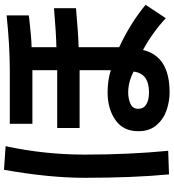

<svg xmlns="http://www.w3.org/2000/svg" viewBox="26 -772 868 960"><g transform="rotate(-90 460.0 -292.0)"><path d="M68 119Q51 -62 51 -303Q51 -481 91 -706L209 -698Q167 -502 167 -303Q167 -82 186 115ZM849 103Q777 36 690 -11Q659 122 478 122Q434 122 389.5 107Q345 92 314.5 57Q284 22 284 -35Q284 -110 340 -149Q396 -188 478 -188Q538 -188 589 -172V-328H300V-440H589V-564H321V-677H587Q713 -677 863 -693V-582L839 -579Q822 -577 775 -572.5Q728 -568 704 -568V-444Q767 -445 899 -456V-346Q765 -334 704 -333V-130Q823 -75 916 2ZM478 -85Q445 -85 420.5 -73.5Q396 -62 396 -35Q396 -8 418 5.5Q440 19 478 19Q573 19 582 -58Q530 -85 478 -85Z"/></g></svg>

Font: LINE Seed Sans KR Bold
Style: Regular
Weight: 700
Designer: LINE BX Design & Sandoll Inc & Dalton Maag Ltd
Foundry: Sandoll Inc.
Version: Version 1.000